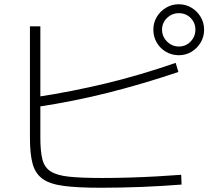

<svg xmlns="http://www.w3.org/2000/svg" viewBox="-20 -862 1040 904"><path d="M455 22Q347 22 281 13.5Q215 5 180.5 -20Q146 -45 133.5 -91Q121 -137 121 -213V-738H170V-213Q170 -150 179.5 -112Q189 -74 218.5 -55Q248 -36 306 -30Q364 -24 462 -24Q524 -24 589.5 -26Q655 -28 718 -31.5Q781 -35 833 -39L835 7Q795 10 748 13Q701 16 650.5 18Q600 20 550 21Q500 22 455 22ZM150 -405Q236 -418 317 -434Q398 -450 477.5 -469Q557 -488 638.5 -512Q720 -536 807 -566L820 -523Q650 -466 489.5 -425.5Q329 -385 157 -359ZM822 -602Q789 -602 761.5 -618Q734 -634 718 -661.5Q702 -689 702 -722Q702 -755 718 -782Q734 -809 761.5 -825.5Q789 -842 821 -842Q855 -842 882 -825.5Q909 -809 925 -782Q941 -755 941 -722Q941 -689 925 -662Q909 -635 882 -618.5Q855 -602 822 -602ZM822 -643Q855 -643 877.5 -666.5Q900 -690 900 -722Q900 -755 877.5 -777.5Q855 -800 822 -800Q790 -800 766.5 -777.5Q743 -755 743 -722Q743 -690 766.5 -666.5Q790 -643 822 -643Z"/></svg>

Font: M PLUS 2 Light
Style: Regular
Weight: 300
Designer: Coji Morishita
Foundry: UNDERFOREST DESIGN
Version: Version 1.001